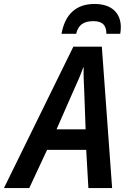

<svg xmlns="http://www.w3.org/2000/svg" viewBox="-80 -951 645 971"><path d="M231 -780H305C316 -826 344 -844 392 -844C439 -844 458 -823 458 -780H528C530 -791 531 -802 531 -814C531 -880 490 -931 398 -931C305 -931 249 -879 231 -780ZM-60 0H68L158 -193H356L367 0H487L435 -715H291ZM206 -297 292 -493C312 -536 328 -573 341 -610H343C342 -571 344 -529 346 -490L353 -297Z"/></svg>

Font: Noto Sans SemiCondensed SemiBold
Style: Italic
Weight: 600
Width: 4
Italic angle: -12°
Designer: Monotype Design Team
Foundry: Monotype Imaging Inc.
Version: Version 2.013